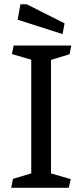

<svg xmlns="http://www.w3.org/2000/svg" viewBox="-20 -892 392 912"><path d="M128.4 -68.4V-608.4L36.6 -635.3L44.9 -675.8H318.4L310.5 -634.3L222.2 -607.4V-68.4L316.4 -41L306.6 0H33.2L41.5 -42.5ZM64 -798.3 77.1 -871.6H106.9L286.6 -781.2L277.3 -730Z"/></svg>

Font: Vesper Libre
Style: Regular
Weight: 400
Designer: Robert Keller & Kimya Gandhi
Foundry: Mota Italic
Version: Version 1.058